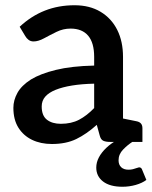

<svg xmlns="http://www.w3.org/2000/svg" viewBox="-20 -541 579 732"><path d="M178 8Q135 8 102 -8Q69 -24 50 -54.5Q31 -85 31 -130Q31 -159 46.5 -187Q62 -215 98 -238Q134 -260 193 -274.5Q252 -289 339 -291V-324Q339 -378 316 -405Q293 -432 249 -432Q221 -432 195.5 -419.5Q170 -407 148 -395Q126 -383 108 -383Q97 -383 89 -389Q81 -395 76 -404L55 -439Q99 -480 151 -500.5Q203 -521 264 -521Q322 -521 363.5 -496Q405 -471 427 -427Q449 -383 449 -324V0H399Q383 0 373.5 -4.5Q364 -9 360 -25L349 -65Q310 -30 271 -11Q232 8 178 8ZM212 -69Q252 -69 281.5 -84.5Q311 -100 339 -129V-222Q292 -221 255 -215Q218 -209 192 -198.5Q166 -188 152.5 -172.5Q139 -157 139 -135Q139 -100 159 -84.5Q179 -69 212 -69ZM423 0 435 -92 499 -79Q511 -77 517 -70.5Q523 -64 523 -52V0ZM510 97Q518 97 521 104L538 145Q522 157 497.5 164Q473 171 447 171Q399 171 373 151Q347 131 347 98Q347 78 357 59Q367 40 385.5 22.5Q404 5 428 -8L486 -1Q467 11 449.5 29Q432 47 432 70Q432 87 442 96.5Q452 106 470 106Q479 106 487 104Q495 102 501.5 99.5Q508 97 510 97Z"/></svg>

Font: Aleo SemiBold
Style: Regular
Weight: 600
Designer: Alessio Laiso
Foundry: Alessio Laiso
Version: Version 2.001;gftools[0.9.29]